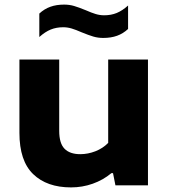

<svg xmlns="http://www.w3.org/2000/svg" viewBox="-20 -806 734 835"><path d="M64.5 -228V-547H237.5V-237Q237.5 -182.5 260.8 -159Q284 -135.5 329 -135.5Q362.5 -135.5 395 -148.2Q427.5 -161 450.5 -184.5V-547H623.5V0H482L471.5 -53H464.5Q428.5 -23 383.2 -7Q338 9 289 9Q184 9 124.2 -48.8Q64.5 -106.5 64.5 -228ZM335 -665.5Q310 -676.5 291.8 -682Q273.5 -687.5 255 -687.5Q225 -687.5 200.5 -677.5Q176 -667.5 151 -645V-747Q172.5 -767 198.8 -776.5Q225 -786 259 -786Q282 -786 302.2 -780Q322.5 -774 353 -761.5Q378 -750.5 396.2 -745Q414.5 -739.5 433 -739.5Q463 -739.5 487.5 -749.5Q512 -759.5 537 -782V-680Q515.5 -660 489.2 -650.5Q463 -641 429 -641Q406 -641 385.8 -647Q365.5 -653 335 -665.5Z"/></svg>

Font: Encode Sans Expanded
Style: Bold
Weight: 700
Width: 7
Designer: Multiple Designers
Foundry: Impallari Type
Version: Version 2.000